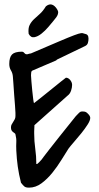

<svg xmlns="http://www.w3.org/2000/svg" viewBox="-20 -859 452 880"><path d="M76.2 -21.5Q66.4 -60.5 61.5 -95.2Q56.6 -129.9 54.7 -168.9Q53.7 -191.4 54.7 -207.5Q55.7 -223.6 50.8 -243.2Q49.8 -247.1 46.4 -249Q43 -251 39.6 -253.9Q36.1 -256.8 33.2 -261.2Q30.3 -265.6 30.3 -275.4Q30.3 -283.2 33.7 -289.1Q37.1 -294.9 40.5 -300.3Q43.9 -305.7 47.4 -312Q50.8 -318.4 50.8 -327.1V-341.8Q50.8 -351.6 48.8 -375Q46.9 -398.4 44.9 -424.8Q43 -451.2 41.5 -474.6Q40 -498 39.1 -506.8Q38.1 -523.4 30.3 -536.1Q22.5 -548.8 22.5 -565.4Q22.5 -596.7 35.2 -609.4Q47.9 -622.1 80.1 -622.1Q86.9 -622.1 91.3 -616.2Q95.7 -610.4 101.6 -610.4H105.5Q108.4 -611.3 114.3 -612.8Q120.1 -614.3 122.1 -614.3Q204.1 -649.4 250 -668.9Q295.9 -688.5 319.3 -697.3Q342.8 -706.1 351.1 -707Q359.4 -708 365.2 -705.1Q377 -703.1 381.3 -697.8Q385.7 -692.4 385.7 -681.6Q385.7 -671.9 382.8 -662.1Q379.9 -652.3 369.1 -647.5L241.2 -585.9L237.3 -582L129.9 -536.1Q124 -534.2 123 -526.4Q122.1 -518.6 122.1 -513.7Q122.1 -505.9 124 -485.4Q126 -464.8 127.9 -442.9Q129.9 -420.9 132.3 -403.8Q134.8 -386.7 135.7 -386.7H136.7Q136.7 -386.7 137.7 -387.7Q148.4 -395.5 171.9 -414.6Q195.3 -433.6 219.7 -453.1Q244.1 -472.7 262.7 -487.8Q281.2 -502.9 282.2 -502.9Q293 -502.9 301.8 -492.2Q310.5 -481.4 310.5 -469.7Q310.5 -458 305.7 -443.4Q300.8 -428.7 290 -420.9L137.7 -285.2Q137.7 -285.2 137.7 -280.3Q137.7 -275.4 137.2 -269.5Q136.7 -263.7 136.7 -257.3Q136.7 -251 136.7 -247.1Q136.7 -211.9 141.6 -177.2Q146.5 -142.6 146.5 -107.4H150.4Q151.4 -107.4 159.2 -115.2Q167 -123 170.9 -127.9Q172.9 -130.9 180.2 -140.6Q187.5 -150.4 205.1 -172.9Q222.7 -195.3 252 -232.4Q281.2 -269.5 327.1 -326.2Q331.1 -330.1 338.4 -337.9Q345.7 -345.7 347.7 -345.7Q350.6 -348.6 359.9 -348.1Q369.1 -347.7 373 -345.7Q377.9 -343.8 385.7 -335Q393.6 -326.2 393.6 -318.4Q393.6 -306.6 381.3 -287.6Q369.1 -268.6 352.5 -248Q335.9 -227.5 319.3 -208.5Q302.7 -189.5 293.9 -177.7Q280.3 -156.2 261.2 -125.5Q242.2 -94.7 219.7 -66.9Q197.3 -39.1 170.4 -19Q143.6 1 113.3 1Q98.6 1 92.3 -3.9Q85.9 -8.8 76.2 -21.5ZM111.3 -704.1Q108.4 -729.5 115.7 -744.1Q123 -758.8 135.3 -770.5Q147.5 -782.2 162.1 -794.9Q176.8 -807.6 190.4 -830.1Q205.1 -841.8 217.8 -837.9Q230.5 -834 241.2 -817.4Q247.1 -808.6 246.6 -801.3Q246.1 -793.9 242.2 -786.6Q238.3 -779.3 232.9 -773.4Q227.5 -767.6 223.6 -761.7Q215.8 -752 201.2 -734.9Q186.5 -717.8 169.9 -704.6Q153.3 -691.4 137.2 -688.5Q121.1 -685.5 111.3 -704.1Z"/></svg>

Font: Covered By Your Grace
Style: Regular
Weight: 400
Designer: Kimberly Geswein
Foundry: Kimberly Geswein
Version: Version 1.0